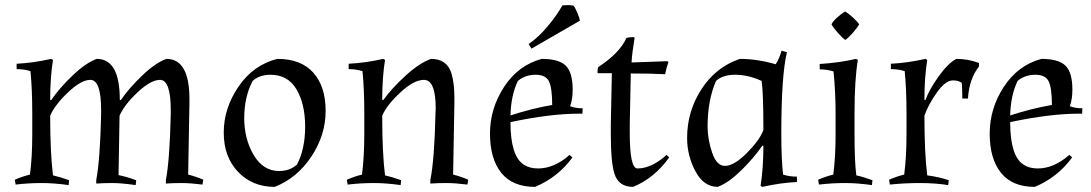

<svg xmlns="http://www.w3.org/2000/svg" viewBox="-20 -715 4262 750"><path d="M771 6Q723 0 689.5 0Q656 0 628 2V-12Q643 -90 647 -269Q647 -277 647 -285Q647 -403 605 -403Q569 -403 517 -354Q465 -305 447 -263L443 -31Q477 -24 512 -11L510 8Q454 0 419 0Q384 0 356 2V-12Q371 -90 375 -269Q375 -277 375 -285Q375 -403 333 -403Q297 -403 245.5 -354Q194 -305 176 -263Q176 -118 187 -30Q214 -24 250 -11L248 8Q192 0 142 0Q92 0 41 6L38 -13Q68 -26 97 -33Q106 -101 106 -190V-274Q106 -366 99 -437Q75 -445 45 -445V-466Q109 -469 180 -485L187 -481Q176 -412 176 -325L180 -324Q212 -371 264 -420.5Q316 -470 358 -485Q448 -485 448 -325L452 -324Q484 -371 536 -420.5Q588 -470 630 -485Q720 -485 720 -328Q720 -321 720 -314L715 -33Q744 -26 774 -13Z M1063 -485Q1156 -485 1204 -431Q1252 -377 1252 -282Q1252 -187 1196 -103Q1140 -19 1053 15Q966 15 910 -43.5Q854 -102 854 -197Q854 -292 911.5 -376.5Q969 -461 1063 -485ZM1036 -423Q994 -423 967 -399Q934 -336 934 -254Q934 -172 971 -109.5Q1008 -47 1070 -47Q1112 -47 1140 -72Q1172 -133 1172 -220.5Q1172 -308 1138.5 -365.5Q1105 -423 1036 -423Z M1682 -291Q1682 -403 1636 -403Q1597 -403 1544 -354Q1491 -305 1473 -263Q1473 -118 1484 -30Q1511 -24 1547 -11L1545 8Q1489 0 1439 0Q1389 0 1338 6L1335 -13Q1365 -26 1394 -33Q1403 -101 1403 -190V-274Q1403 -366 1396 -437Q1372 -445 1342 -445V-466Q1406 -469 1477 -485L1484 -481Q1473 -412 1473 -325L1477 -324Q1511 -371 1565.5 -420.5Q1620 -470 1664 -485Q1725 -485 1743 -430Q1755 -391 1755 -334Q1755 -325 1755 -314L1750 -33Q1779 -26 1809 -13L1806 6Q1758 0 1724.5 0Q1691 0 1661 2V-12Q1677 -90 1681 -269Q1682 -279 1682 -291Z M2082 -57Q2145 -57 2205 -110L2216 -100Q2159 -22 2070 15Q1982 15 1938 -40Q1894 -95 1894 -193Q1894 -291 1949 -375.5Q2004 -460 2096 -485Q2163 -485 2190 -458.5Q2217 -432 2217 -365Q2217 -327 2207 -300Q2228 -292 2256 -292L2255 -271Q2249 -271 2242 -271Q2130 -271 1974 -238Q1974 -105 2026 -72Q2048 -57 2082 -57ZM2003 -399Q1976 -343 1974 -264Q2056 -291 2137 -305Q2137 -371 2124.5 -397Q2112 -423 2072 -423Q2032 -423 2003 -399ZM2177 -694Q2187 -695 2198.5 -695Q2210 -695 2220 -693Q2227 -685 2235.5 -664.5Q2244 -644 2245 -634L2056 -525L2045 -543Q2082 -568 2117.5 -610Q2153 -652 2177 -694Z M2440 -195Q2440 -57 2470 -57Q2525 -57 2584 -110L2594 -100Q2536 -19 2453 15Q2396 15 2380 -37Q2366 -81 2366 -189Q2366 -208 2366 -230L2370 -429H2316L2314 -431Q2314 -447 2317 -453Q2401 -508 2427 -567Q2439 -570 2455 -570L2459 -568Q2449 -508 2447 -471L2587 -476L2591 -472Q2584 -454 2578 -425Q2527 -428 2444 -428L2440 -230Q2440 -212 2440 -195Z M2664 -176Q2664 -280 2720 -366.5Q2776 -453 2870 -485Q2937 -485 3010 -464Q3024 -485 3033 -517L3054 -511Q3032 -421 3032 -193Q3032 -91 3039 -33Q3063 -25 3093 -25V-4Q3029 -1 2958 15L2951 11Q2962 -58 2962 -145L2958 -146Q2923 -96 2875 -49Q2827 -2 2784 15Q2729 15 2696.5 -46Q2664 -107 2664 -176ZM2744 -221Q2744 -172 2761.5 -119.5Q2779 -67 2812 -67Q2847 -67 2897 -117Q2947 -167 2962 -207Q2962 -356 2955 -399Q2902 -423 2852.5 -423Q2803 -423 2777 -399Q2744 -323 2744 -221Z M3318 -274V-190Q3318 -82 3325 -30Q3353 -24 3388 -11L3386 8Q3330 0 3280 0Q3230 0 3179 6L3176 -13Q3206 -26 3235 -33Q3244 -101 3244 -190V-274Q3244 -355 3236 -436Q3210 -444 3182 -444V-465Q3259 -470 3324 -485L3331 -481Q3318 -404 3318 -274ZM3336 -620Q3329 -607 3311.5 -587Q3294 -567 3282 -559Q3270 -567 3252.5 -587Q3235 -607 3228 -620Q3234 -632 3251 -647.5Q3268 -663 3282 -670Q3295 -662 3312 -646.5Q3329 -631 3336 -620Z M3684 8Q3633 0 3573 0Q3513 0 3456 6L3453 -13Q3483 -26 3512 -33Q3521 -101 3521 -190V-274Q3521 -366 3514 -437Q3490 -445 3460 -445V-466Q3524 -469 3595 -485L3602 -481Q3591 -412 3591 -325L3595 -324Q3609 -364 3646.5 -416.5Q3684 -469 3716 -485Q3761 -485 3804 -469V-455Q3766 -407 3761 -330H3739Q3739 -369 3737 -391Q3724 -401 3703 -401Q3673 -401 3639.5 -353.5Q3606 -306 3591 -263Q3591 -118 3602 -30Q3652 -23 3686 -11Z M4034 -57Q4097 -57 4157 -110L4168 -100Q4111 -22 4022 15Q3934 15 3890 -40Q3846 -95 3846 -193Q3846 -291 3901 -375.5Q3956 -460 4048 -485Q4115 -485 4142 -458.5Q4169 -432 4169 -365Q4169 -327 4159 -300Q4180 -292 4208 -292L4207 -271Q4201 -271 4194 -271Q4082 -271 3926 -238Q3926 -105 3978 -72Q4000 -57 4034 -57ZM3955 -399Q3928 -343 3926 -264Q4008 -291 4089 -305Q4089 -371 4076.5 -397Q4064 -423 4024 -423Q3984 -423 3955 -399Z"/></svg>

Font: Almendra
Style: Regular
Weight: 400
Designer: Ana Sanfelippo
Foundry: Ana Sanfelippo
Version: Version 1.004